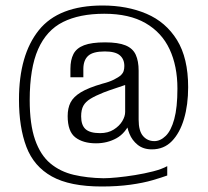

<svg xmlns="http://www.w3.org/2000/svg" viewBox="-20 -613 755 698"><path d="M350 65Q234 65 168.5 28.5Q103 -8 76 -79Q49 -150 49 -251Q49 -413 121 -503Q193 -593 353 -593Q442 -593 512.5 -563Q583 -533 623.5 -467.5Q664 -402 664 -296Q664 -232 649 -181Q634 -130 605 -100Q576 -70 532 -70Q501 -70 480.5 -86.5Q460 -103 450.5 -127Q441 -151 439 -173L456 -174Q437 -129 403.5 -110.5Q370 -92 329 -92Q282 -92 254 -113.5Q226 -135 226 -191Q226 -220 236.5 -240.5Q247 -261 274 -277.5Q301 -294 353 -309Q377 -315 394 -323.5Q411 -332 420 -340Q427 -347 429.5 -355Q432 -363 432 -373Q432 -398 415.5 -412Q399 -426 361 -426Q318 -426 300.5 -410Q283 -394 283 -362V-332H236V-363Q236 -395 247 -416.5Q258 -438 285.5 -448.5Q313 -459 362 -459Q410 -459 436.5 -448Q463 -437 473.5 -414Q484 -391 484 -356V-178Q484 -137 500 -118.5Q516 -100 541 -100Q563 -100 582.5 -119Q602 -138 613.5 -180Q625 -222 625 -291Q625 -373 596.5 -434Q568 -495 509 -529Q450 -563 359 -563Q269 -563 209 -533Q149 -503 118.5 -434Q88 -365 88 -249Q88 -161 107.5 -105Q127 -49 163 -19Q199 11 248 22.5Q297 34 356 35Q375 35 406 32Q437 29 471 23.5Q505 18 536.5 10Q568 2 588 -9V25Q569 32 535 42Q501 52 454 58.5Q407 65 350 65ZM344 -129Q373 -129 393.5 -142Q414 -155 424.5 -172.5Q435 -190 435 -206V-304Q421 -299 399.5 -292Q378 -285 357 -277Q327 -265 309 -254Q291 -243 283 -228.5Q275 -214 275 -190Q275 -158 291 -143.5Q307 -129 344 -129Z"/></svg>

Font: Alumni Sans Thin
Style: Regular
Weight: 400
Version: Version 1.018